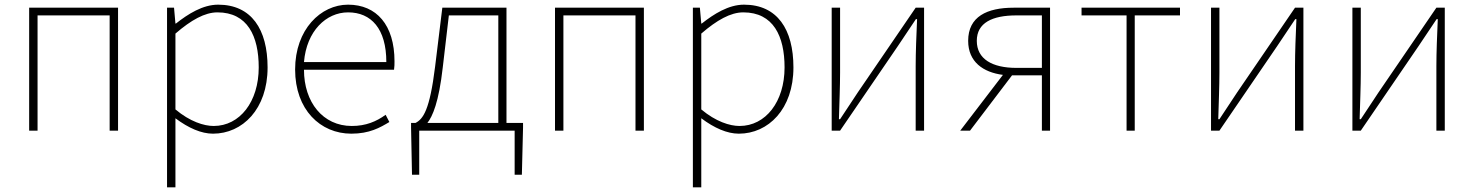

<svg xmlns="http://www.w3.org/2000/svg" viewBox="-20 -560 6318 823"><path d="M105 0H141V-494H450V0H486V-527H105Z M732 -416C799 -474 858 -507 912 -507C1041 -507 1089 -405 1089 -271C1089 -124 1008 -20 896 -20C854 -20 794 -39 732 -91ZM696 243H732V-53C788 -11 843 13 893 13C1019 13 1127 -92 1127 -271C1127 -434 1058 -540 915 -540C849 -540 786 -500 734 -459H732L726 -527H696Z M1486 13C1564 13 1609 -13 1649 -37L1633 -68C1593 -39 1548 -20 1488 -20C1364 -20 1283 -122 1283 -261H1669C1671 -274 1671 -286 1671 -297C1671 -453 1594 -540 1472 -540C1355 -540 1245 -434 1245 -262C1245 -90 1353 13 1486 13ZM1283 -294C1294 -427 1378 -507 1472 -507C1571 -507 1636 -437 1636 -294Z M1904 -494H2116V-33H1812C1834 -61 1861 -121 1878 -272ZM2151 -33V-527H1876L1845 -274C1822 -88 1794 -50 1761 -33H1742V-13L1746 189H1777V0H2186V189H2217L2222 -13V-33Z M2359 0H2395V-494H2704V0H2740V-527H2359Z M2986 -416C3053 -474 3112 -507 3166 -507C3295 -507 3343 -405 3343 -271C3343 -124 3262 -20 3150 -20C3108 -20 3048 -39 2986 -91ZM2950 243H2986V-53C3042 -11 3097 13 3147 13C3273 13 3381 -92 3381 -271C3381 -434 3312 -540 3169 -540C3103 -540 3040 -500 2988 -459H2986L2980 -527H2950Z M3545 0H3581L3829 -363L3906 -478H3911C3908 -407 3905 -336 3905 -277V0H3941V-527H3905L3657 -164C3635 -131 3603 -82 3581 -49H3576C3578 -120 3581 -191 3581 -249V-527H3545Z M4446 -269H4337C4233 -269 4167 -307 4167 -385C4167 -462 4233 -494 4337 -494H4446ZM4325 -527C4211 -527 4130 -489 4130 -385C4130 -295 4194 -250 4279 -239L4096 0H4138L4318 -237H4446V0H4481V-527Z M4809 0H4844V-494H5038V-527H4616V-494H4809Z M5171 0H5207L5455 -363L5532 -478H5537C5534 -407 5531 -336 5531 -277V0H5567V-527H5531L5283 -164C5261 -131 5229 -82 5207 -49H5202C5204 -120 5207 -191 5207 -249V-527H5171Z M5777 0H5813L6061 -363L6138 -478H6143C6140 -407 6137 -336 6137 -277V0H6173V-527H6137L5889 -164C5867 -131 5835 -82 5813 -49H5808C5810 -120 5813 -191 5813 -249V-527H5777Z"/></svg>

Font: Genne Gothic ExtraLight
Style: Regular
Weight: 250
Designer: Ryoko NISHIZUKA (kana & ideographs); Paul D. Hunt (Latin, Greek & Cyrillic); Wenlong ZHANG (bopomofo); Sandoll Communica
Foundry: Adobe Systems Incorporated
Version: Version 1.004;PS 1.004;hotconv 16.6.51;makeotf.lib2.5.65220